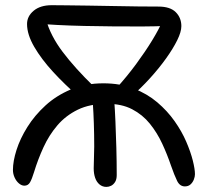

<svg xmlns="http://www.w3.org/2000/svg" viewBox="-20 -725 818 754"><path d="M706 7Q686.2 7 675.6 -14.5Q665 -36 651.2 -75.6Q636.6 -118.6 616.9 -161.1Q597.2 -203.6 568.6 -239.1Q540 -274.6 498.9 -296Q457.8 -317.4 400 -317.4Q333 -317.4 285.6 -294.3Q238.2 -271.2 205.4 -232.8Q172.6 -194.4 150.6 -146.3Q128.6 -98.2 113.6 -48.8Q105.6 -22.4 98 -9.1Q90.4 4.2 75.8 4.2Q65 4.2 54.5 -4.6Q44 -13.4 37.4 -27.8Q30.8 -42.2 30.8 -57.8Q30.8 -92 44.9 -136.3Q59 -180.6 87.5 -226.2Q116 -271.8 158.5 -310.7Q201 -349.6 258.1 -373.7Q315.2 -397.8 385.8 -397.8Q452.2 -397.8 505 -377.4Q557.8 -357 597.5 -323.3Q637.2 -289.6 665.6 -249.3Q694 -209 711.4 -168.5Q728.8 -128 737.2 -94.4Q745.6 -60.8 745.6 -40.8Q745.6 -31.2 741.2 -19.9Q736.8 -8.6 728.2 -0.8Q719.6 7 706 7ZM397.8 9Q382.2 9 370.7 -0.7Q359.2 -10.4 353.6 -26.8Q348 -43.2 348 -63.6Q348 -80.4 349 -104.9Q350 -129.4 350 -150Q350 -197.8 348.5 -241Q347 -284.2 345 -312.5Q343 -340.8 342 -344.6L425.2 -363.4Q426.4 -359.4 428.8 -327.7Q431.2 -296 433.3 -248Q435.4 -200 436.9 -144.6Q438.4 -89.2 438.4 -37.6Q438.4 -20.6 432 -10.4Q425.6 -0.2 416.5 4.4Q407.4 9 397.8 9ZM289.6 -345Q234.8 -392.4 188.7 -442.5Q142.6 -492.6 114.4 -541.1Q86.2 -589.6 86.2 -630.6Q86.2 -661.2 112.3 -682.9Q138.4 -704.6 183.2 -704.6Q202.6 -704.6 240.2 -704.1Q277.8 -703.6 325.9 -703Q374 -702.4 425.2 -701.3Q476.4 -700.2 522.8 -699.7Q569.2 -699.2 602.2 -699.2Q648.2 -699.2 670.2 -677.2Q692.2 -655.2 692.2 -622.4Q692.2 -600 676 -567.1Q659.8 -534.2 632.2 -495.6Q604.6 -457 569.3 -418.1Q534 -379.2 495.2 -345.4L435.6 -377.2Q478.4 -424.2 514.8 -473.7Q551.2 -523.2 577.7 -566.7Q604.2 -610.2 616.2 -639L625.2 -623Q594 -621.4 542.2 -621.1Q490.4 -620.8 430.2 -621.3Q370 -621.8 311.4 -623.1Q252.8 -624.4 206.1 -626.9Q159.4 -629.4 135.2 -631.8L160.6 -648.4Q178.4 -584.4 226.1 -521.2Q273.8 -458 348.2 -385.6Z"/></svg>

Font: Shantell Sans Light
Style: Regular
Weight: 300
Designer: Stephen Nixon, Anya Danilova, Shantell Martin
Foundry: Arrow Type
Version: Version 1.011;[c5ecc13dd]